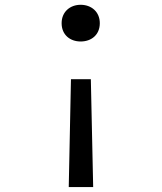

<svg xmlns="http://www.w3.org/2000/svg" viewBox="-20 -546 660 782"><path d="M269 -223.5 260 216H359.5L350 -223.5ZM308.5 -526.5C265.5 -526.5 231 -498 231 -451.5C231 -404 265.5 -377 308.5 -377C352 -377 386.5 -404 386.5 -451.5C386.5 -498 352 -526.5 308.5 -526.5Z"/></svg>

Font: Monaspace Neon
Style: Regular
Weight: 400
Designer: Riley Cran & the Lettermatic Team
Foundry: Lettermatic
Version: Version 1.200 (Monaspace Neon)